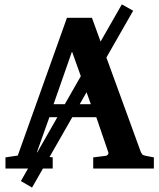

<svg xmlns="http://www.w3.org/2000/svg" viewBox="-20 -768 726 875"><path d="M75.2 57.1 535.2 -748 586.9 -719.2 126 86.9ZM681.2 0H404.8V-50.8L463.9 -58.1Q468.8 -59.1 472.2 -64.5Q475.6 -69.8 473.1 -75.2L418.9 -233.9H205.1L149.9 -79.1Q147 -71.3 153.1 -65.2Q159.2 -59.1 164.1 -58.1L220.2 -50.8V0H4.9V-50.8L61 -59.1L285.2 -687H398.9L621.1 -77.1Q625 -67.9 628.7 -64.2Q632.3 -60.5 643.1 -58.1L681.2 -50.8ZM394 -293 308.1 -533.2 224.1 -293Z"/></svg>

Font: Charis
Style: Bold
Weight: 700
Designer: Walt Agee, Miriam Martin, Annie Olsen, Victor Gaultney, Lorna Priest, Alan Ward, Bob Hallissy, Martin Hosken, Sharon Cor
Foundry: SIL Global
Version: Version 7.000